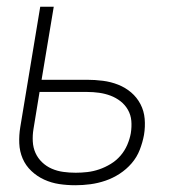

<svg xmlns="http://www.w3.org/2000/svg" viewBox="-20 -540 540 568"><path d="M203 8Q178 8 155 4.5Q132 1 111 -8.5Q90 -18 73 -34Q56 -50 47 -71Q38 -92 37 -116Q36 -140 40 -164L99 -520H139L103 -304H237Q261 -304 284.5 -301Q308 -298 329.5 -289.5Q351 -281 368 -266.5Q385 -252 395.5 -232Q406 -212 408 -188.5Q410 -165 406 -141Q402 -119 393.5 -97Q385 -75 369.5 -57Q354 -39 334 -26Q314 -13 292 -5.5Q270 2 247.5 5Q225 8 203 8ZM204 -29Q221 -29 238.5 -31Q256 -33 273.5 -39Q291 -45 307.5 -55Q324 -65 336.5 -79.5Q349 -94 356.5 -111.5Q364 -129 367 -146Q370 -165 368.5 -182.5Q367 -200 358.5 -215Q350 -230 336.5 -240.5Q323 -251 307 -257Q291 -263 273.5 -265.5Q256 -268 237 -268H97L79 -158Q76 -140 77 -121.5Q78 -103 85 -87.5Q92 -72 104.5 -60Q117 -48 133 -41Q149 -34 167 -31.5Q185 -29 204 -29Z"/></svg>

Font: Iosevka Extralight
Style: Italic
Weight: 200
Italic angle: -9°
Monospace: yes
Designer: Belleve Invis
Foundry: Belleve Invis
Version: Version 32.5.0; ttfautohint (v1.8.4)